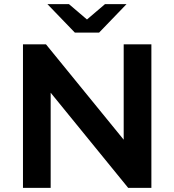

<svg xmlns="http://www.w3.org/2000/svg" viewBox="-20 -916 850 936"><path d="M92 0V-700H204L583 -235V-700H718V0H605L227 -464V0ZM211 -896H316L404 -821L492 -896H597L463 -757H345Z"/></svg>

Font: Belfius21
Style: Bold
Weight: 700
Designer: Montserrat's base design by Julieta Ulanovsky, modified by Coast SPRL for Belfius Bank NV.
Foundry: Montserrat's base design by Julieta Ulanovsky, modified by Coast SPRL for Belfius Bank NV.
Version: Version 2.000;FEAKit 1.0